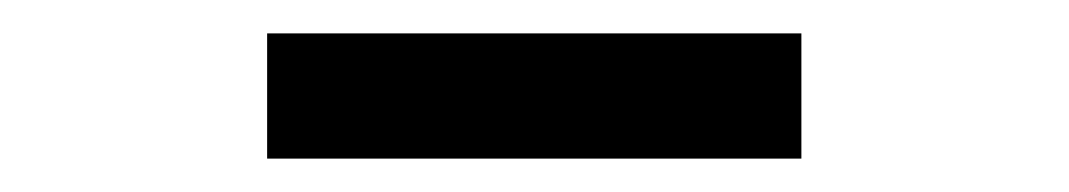

<svg xmlns="http://www.w3.org/2000/svg" viewBox="-20 -765 640 115"><path d="M140 -670V-745H460V-670Z"/></svg>

Font: JetBrains Mono Zero
Style: Regular-Zero
Weight: 400
Designer: Philipp Nurullin, Konstantin Bulenkov
Foundry: JetBrains
Version: Version 2.211